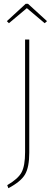

<svg xmlns="http://www.w3.org/2000/svg" viewBox="-20 -889 269 1009"><path d="M26.9 -767.1 16.1 -777.8 115.2 -869.1H127L227.1 -777.8L214.8 -767.1L121.1 -846.2ZM133.8 -681.2V-86.9Q133.8 -10.7 111.8 27.3Q89.8 65.4 23.9 100.1L18.1 84Q74.7 51.3 93.3 16.8Q111.8 -17.6 111.8 -88.9V-681.2Z"/></svg>

Font: Fira Sans Compressed Thin
Style: Regular
Weight: 100
Width: 1
Designer: Carrois Corporate & Edenspiekermann AG
Foundry: Carrois Corporate GbR & Edenspiekermann AG
Version: Version 4.203;PS 004.203;hotconv 1.0.88;makeotf.lib2.5.64775